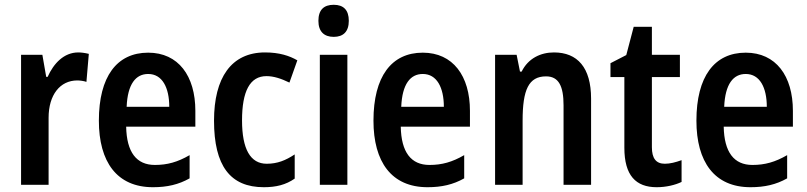

<svg xmlns="http://www.w3.org/2000/svg" viewBox="-20 -772 3369 802"><path d="M307 -553C247 -553 204 -507 179 -451H173L157 -543H68V0H183V-280C183 -376 231 -436 303 -436C313 -436 330 -434 341 -430L351 -547C335 -551 319 -553 307 -553Z M599 -552C468 -552 393 -452 393 -268C393 -96 468 10 619 10C678 10 726 -1 772 -27V-124C722 -95 679 -83 627 -83C550 -83 509 -136 507 -243H796V-309C796 -455 725 -552 599 -552ZM599 -463C658 -463 687 -406 687 -326H509C513 -421 547 -463 599 -463Z M1082 10C1133 10 1174 0 1211 -26V-127C1173 -102 1139 -88 1094 -88C1026 -88 991 -149 991 -269C991 -391 1024 -454 1093 -454C1123 -454 1154 -444 1189 -427L1222 -520C1189 -539 1147 -553 1087 -553C946 -553 874 -447 874 -268C874 -79 942 10 1082 10Z M1374 -752C1333 -752 1310 -731 1310 -685C1310 -640 1334 -618 1374 -618C1414 -618 1437 -640 1437 -685C1437 -730 1415 -752 1374 -752ZM1431 -543H1316V0H1431Z M1746 -552C1615 -552 1540 -452 1540 -268C1540 -96 1615 10 1766 10C1825 10 1873 -1 1919 -27V-124C1869 -95 1826 -83 1774 -83C1697 -83 1656 -136 1654 -243H1943V-309C1943 -455 1872 -552 1746 -552ZM1746 -463C1805 -463 1834 -406 1834 -326H1656C1660 -421 1694 -463 1746 -463Z M2294 -553C2238 -553 2186 -528 2159 -473H2152L2138 -543H2048V0H2163V-268C2163 -397 2188 -453 2261 -453C2314 -453 2334 -412 2334 -332V0H2449V-360C2449 -490 2392 -553 2294 -553Z M2757 -88C2720 -88 2703 -111 2703 -157V-450H2820V-543H2703V-660H2627L2596 -542L2530 -508V-450H2588V-155C2588 -39 2636 10 2723 10C2762 10 2800 1 2827 -12V-103C2802 -94 2779 -88 2757 -88Z M3095 -552C2964 -552 2889 -452 2889 -268C2889 -96 2964 10 3115 10C3174 10 3222 -1 3268 -27V-124C3218 -95 3175 -83 3123 -83C3046 -83 3005 -136 3003 -243H3292V-309C3292 -455 3221 -552 3095 -552ZM3095 -463C3154 -463 3183 -406 3183 -326H3005C3009 -421 3043 -463 3095 -463Z"/></svg>

Font: Noto Sans Gurmukhi UI Condensed SemiBold
Style: Regular
Weight: 600
Width: 3
Designer: Jelle Bosma - Monotype Design Team
Foundry: Monotype Imaging Inc.
Version: Version 2.004